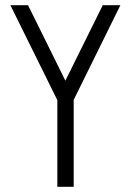

<svg xmlns="http://www.w3.org/2000/svg" viewBox="-20 -720 504 740"><path d="M444 -700H376L232 -409L88 -700H20L201 -334V0H264V-335Z"/></svg>

Font: Abel
Style: Regular
Weight: 400
Designer: Matthew Desmond
Foundry: Matthew Desmond
Version: Version 1.002